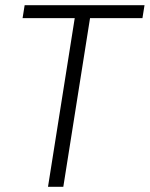

<svg xmlns="http://www.w3.org/2000/svg" viewBox="-20 -720 577 740"><path d="M529 -650H327L224 0H165L268 -650H67L75 -700H537Z"/></svg>

Font: Georama Light
Style: Italic
Weight: 300
Italic angle: -9°
Designer: Jean-Baptiste Levee
Foundry: Production Type
Version: Version 1.001